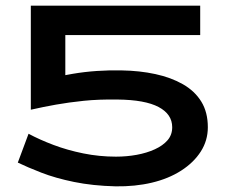

<svg xmlns="http://www.w3.org/2000/svg" viewBox="-20 -640 810 679"><path d="M119 -620H688V-516H119ZM715 -190Q715 -143 690 -104Q665 -65 620.5 -36.5Q576 -8 517 6Q458 20 389 19Q308 17 242 3.5Q176 -10 126 -29.5Q76 -49 43 -65L81 -167Q120 -146 169 -127.5Q218 -109 274.5 -97.5Q331 -86 390 -86Q428 -86 463.5 -92.5Q499 -99 527.5 -112Q556 -125 572.5 -144Q589 -163 589 -190Q589 -236 541 -261.5Q493 -287 396 -288Q329 -289 276 -283.5Q223 -278 178 -270Q133 -262 89 -252V-347Q155 -365 237.5 -379Q320 -393 411 -391Q474 -390 529.5 -378Q585 -366 627 -342Q669 -318 692 -280.5Q715 -243 715 -190ZM89 -620H211V-327L89 -293Z"/></svg>

Font: BioRhyme SemiExpanded SemiBold
Style: Regular
Weight: 600
Width: 6
Designer: Aoife Mooney
Foundry: Aoife Mooney Type
Version: Version 1.600;gftools[0.9.33]